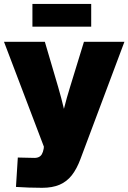

<svg xmlns="http://www.w3.org/2000/svg" viewBox="-20 -731 640 957"><path d="M59.6 200.7 68.8 54.2 135.3 55.7Q156.7 57.6 169.2 53.5Q181.6 49.3 188.2 38.3Q194.8 27.3 197.8 9.8L198.7 0L0 -522.5H203.6L270 -296.9Q285.6 -243.7 298.3 -189.9Q311 -136.2 324.2 -80.1H272.9Q285.6 -136.2 299.1 -190.2Q312.5 -244.1 329.1 -296.9L398.4 -522.5H600.1L380.9 62Q362.8 110.8 337.9 142.6Q313 174.3 277.1 189.7Q241.2 205.1 189.9 205.1Q157.2 205.1 123.3 203.9Q89.4 202.6 59.6 200.7ZM434.6 -711.4V-598.1H141.6V-711.4Z"/></svg>

Font: Inter 28pt Black
Style: Regular
Weight: 900
Designer: Rasmus Andersson
Foundry: rsms
Version: Version 4.001;git-66647c0bb